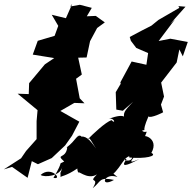

<svg xmlns="http://www.w3.org/2000/svg" viewBox="-39 -866 1000 1002"><path d="M897 -825 788 -762 751 -732 702 -707 638 -673 644 -653 672 -616 734 -589 725 -528 648 -545 589 -436 591 -429 565 -385 568 -294 602 -288 656 -335C610 -287 588 -268 630 -220C615 -250 624 -280 528 -246C558 -254 567 -214 543 -239C512 -229 445 -166 419 -139C425 -160 441 -122 462 -91C428 -139 409 -160 373 -152C343 -189 388 -126 384 -156C362 -167 358 -133 308 -96H312C304 -33 249 -66 296 -23C257 -2 301 -39 240 62C291 75 228 -3 173 47C192 61 275 54 286 6C270 71 277 2 277 59C278 52 304 55 365 13C385 24 351 -14 371 41C360 11 414 78 467 44C416 96 485 52 445 116C491 80 476 56 556 73C478 117 504 31 574 58C528 17 539 42 545 49C604 -6 605 -52 652 -54C654 -7 580 -38 622 -36C587 10 621 0 688 -36C619 -5 640 -28 718 -103C685 -86 625 -125 636 -44C719 -36 785 -52 751 -68C796 -149 694 -169 715 -148C736 -202 725 -164 702 -184C733 -196 693 -161 736 -259C743 -245 821 -282 812 -281L801 -320L817 -362L802 -435L883 -540L897 -608L915 -572L941 -647L850 -664L789 -652L874 -765L849 -741L929 -831L892 -834ZM440 -825 378 -841 327 -832 338 -846 305 -771 231 -789 265 -731 246 -679 158 -653 132 -581 244 -563 195 -530 113 -432 111 -375 53 -377 157 -291 152 -234V-140L97 -78L71 -40L-19 18L24 5L105 62L127 -25L159 -9L231 -41L301 -107L337 -158L375 -231L334 -254L276 -287L349 -329L402 -327L377 -353L358 -455L388 -477L369 -565L413 -566L431 -651L468 -720L508 -749L461 -783L414 -781Z"/></svg>

Font: Hussar Lance
Style: Italic
Weight: 700
Foundry: Cannot Into Space Fonts, PlusOne Fonts
Version: Version 2.27